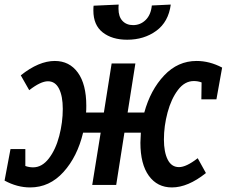

<svg xmlns="http://www.w3.org/2000/svg" viewBox="-32 -810 993 841"><path d="M916 -375H850L851 -449Q835 -455 817 -455Q777 -455 747.5 -416Q718 -377 702 -317.5Q686 -258 686 -199Q686 -144 702.5 -111Q719 -78 752 -78Q784 -78 834 -117L870 -52Q791 11 721 11Q657 11 620 -40Q583 -91 583 -185Q583 -199 585 -229H513L477 0H372L409 -229H332Q307 -124 246 -56.5Q185 11 100 11Q43 11 -12 -19L14 -157H79V-83Q95 -77 113 -77Q152 -77 182 -116Q212 -155 227.5 -214.5Q243 -274 243 -333Q243 -389 226.5 -421.5Q210 -454 178 -454Q146 -454 96 -415L59 -480Q138 -543 208 -543Q272 -543 309 -492Q346 -441 346 -347Q346 -327 345 -317H423L457 -532H561L527 -317H600Q627 -416 687 -479.5Q747 -543 829 -543Q886 -543 941 -514ZM377 -764Q377 -778 378 -785L488 -790Q487 -784 487 -772Q487 -737 504.5 -718.5Q522 -700 551 -700Q583 -700 606 -722.5Q629 -745 633 -786L716 -790Q706 -714 652.5 -675Q599 -636 525 -636Q459 -636 418 -668Q377 -700 377 -764Z"/></svg>

Font: Bitter Pro SemiBold
Style: Italic
Weight: 600
Italic angle: -9°
Designer: Sol Matas, and Bitter project Authors
Foundry: Sol Matas
Version: Version 1.010